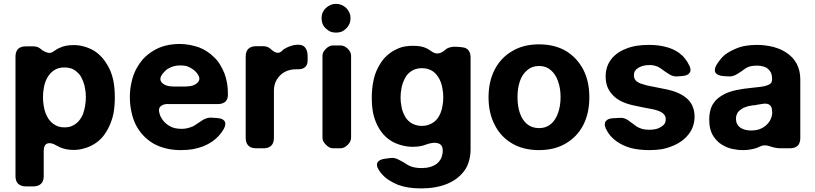

<svg xmlns="http://www.w3.org/2000/svg" viewBox="-20 -790 4340 1023"><path d="M561.5 -426.8Q561.5 -426.8 561.5 -426.8Q577.1 -395.5 585 -355.5Q591.8 -316.4 591.8 -271.5Q591.8 -225.6 585 -187.5Q577.1 -149.4 562.5 -118.2Q547.9 -86.9 528.3 -62.5Q508.8 -39.1 483.4 -23.4Q459 -7.8 430.7 0Q403.3 8.8 372.1 8.8Q349.6 8.8 331.1 4.9Q312.5 1 297.9 -5.9Q293 -8.8 289.1 -10.7Q285.2 -12.7 281.2 -14.6Q252 -32.2 232.4 -25.4Q212.9 -18.6 212.9 14.6Q212.9 59.6 212.9 148.4Q212.9 174.8 199.2 188.5Q184.6 203.1 158.2 203.1Q144.5 203.1 117.2 203.1Q90.8 203.1 76.2 188.5Q62.5 174.8 62.5 148.4Q62.5 -64.5 62.5 -488.3Q62.5 -514.6 76.2 -529.3Q90.8 -543 117.2 -543Q129.9 -543 156.2 -543Q168.9 -543 177.7 -540Q187.5 -537.1 194.3 -531.2Q213.9 -514.6 232.4 -509.8Q251 -503.9 267.6 -517.6Q274.4 -521.5 281.2 -526.4Q288.1 -531.2 295.9 -534.2Q311.5 -542 330.1 -545.9Q349.6 -549.8 372.1 -549.8Q401.4 -549.8 428.7 -542Q456.1 -534.2 481.4 -519.5Q505.9 -503.9 526.4 -480.5Q545.9 -457 561.5 -426.8ZM424.8 -188.5Q424.8 -188.5 423.8 -188.5Q430.7 -206.1 433.6 -227.5Q437.5 -248 437.5 -272.5Q437.5 -295.9 433.6 -316.4Q430.7 -336.9 423.8 -354.5Q417 -372.1 408.2 -386.7Q398.4 -400.4 385.7 -410.2Q373 -420.9 357.4 -425.8Q341.8 -430.7 323.2 -430.7Q304.7 -430.7 289.1 -425.8Q274.4 -420.9 261.7 -411.1Q249 -401.4 239.3 -387.7Q229.5 -374 222.7 -356.4Q215.8 -338.9 212.9 -317.4Q209 -295.9 209 -272.5Q209 -248 212.9 -226.6Q215.8 -206.1 222.7 -187.5Q229.5 -169.9 239.3 -155.3Q249 -141.6 261.7 -131.8Q274.4 -122.1 290 -116.2Q304.7 -111.3 324.2 -111.3Q342.8 -111.3 357.4 -116.2Q373 -122.1 385.7 -131.8Q398.4 -141.6 408.2 -156.2Q418 -169.9 424.8 -188.5Z M877 -235.4Q877.9 -235.4 877.9 -236.3Q848.6 -236.3 835 -222.7Q821.3 -209 831.1 -181.6Q833 -176.8 834 -172.9Q835.9 -168.9 837.9 -165Q845.7 -150.4 856.4 -139.6Q867.2 -127.9 880.9 -120.1Q894.5 -111.3 911.1 -107.4Q927.7 -103.5 947.3 -103.5Q960 -103.5 970.7 -105.5Q982.4 -107.4 993.2 -111.3Q1000 -113.3 1006.8 -116.2Q1012.7 -119.1 1018.6 -123Q1038.1 -136.7 1061.5 -151.4Q1085.9 -165 1107.4 -163.1Q1114.3 -163.1 1122.1 -162.1Q1129.9 -162.1 1136.7 -161.1Q1166 -159.2 1175.8 -145.5Q1186.5 -130.9 1173.8 -105.5Q1168 -95.7 1162.1 -86.9Q1156.2 -78.1 1148.4 -69.3Q1131.8 -50.8 1111.3 -36.1Q1089.8 -21.5 1063.5 -10.7Q1038.1 -1 1007.8 4.9Q977.5 9.8 944.3 9.8Q901.4 9.8 865.2 1Q829.1 -7.8 798.8 -24.4Q768.6 -42 745.1 -66.4Q721.7 -90.8 705.1 -122.1Q688.5 -154.3 680.7 -192.4Q671.9 -230.5 671.9 -272.5Q671.9 -314.5 680.7 -351.6Q688.5 -388.7 705.1 -420.9Q721.7 -452.1 744.1 -477.5Q767.6 -502 796.9 -519.5Q827.1 -538.1 862.3 -546.9Q897.5 -555.7 937.5 -555.7Q964.8 -555.7 990.2 -550.8Q1015.6 -545.9 1039.1 -538.1Q1062.5 -529.3 1083 -515.6Q1103.5 -502.9 1120.1 -485.4Q1138.7 -468.8 1151.4 -447.3Q1165 -425.8 1175.8 -399.4Q1184.6 -376 1189.5 -348.6Q1194.3 -321.3 1194.3 -291Q1194.3 -289.1 1194.3 -288.1Q1195.3 -262.7 1181.6 -249Q1167 -235.4 1139.6 -235.4Q1074.2 -235.4 1008.8 -235.4Q942.4 -235.4 877 -235.4ZM854.5 -406.2Q854.5 -406.2 854.5 -406.2Q822.3 -373 841.8 -350.6Q860.4 -329.1 905.3 -329.1Q926.8 -329.1 968.8 -329.1Q1014.6 -329.1 1034.2 -351.6Q1054.7 -373 1023.4 -407.2Q1017.6 -413.1 1011.7 -418Q1004.9 -422.9 998 -426.8Q985.4 -434.6 971.7 -438.5Q957 -441.4 939.5 -441.4Q921.9 -441.4 907.2 -437.5Q891.6 -433.6 878.9 -425.8Q871.1 -421.9 865.2 -417Q859.4 -412.1 854.5 -406.2Z M1490.2 -526.4Q1506.8 -537.1 1525.4 -543.9Q1543.9 -550.8 1564.5 -551.8Q1566.4 -551.8 1568.4 -551.8Q1593.8 -551.8 1605.5 -537.1Q1619.1 -520.5 1619.1 -491.2Q1619.1 -483.4 1619.1 -467.8Q1619.1 -443.4 1604.5 -431.6Q1590.8 -419.9 1564.5 -420.9Q1562.5 -420.9 1559.6 -420.9Q1557.6 -420.9 1555.7 -420.9Q1539.1 -420.9 1524.4 -417Q1509.8 -414.1 1496.1 -406.2Q1483.4 -399.4 1472.7 -388.7Q1462.9 -378.9 1455.1 -366.2Q1447.3 -353.5 1443.4 -338.9Q1439.5 -324.2 1439.5 -307.6Q1439.5 -223.6 1439.5 -55.7Q1439.5 -28.3 1425.8 -14.6Q1412.1 0 1384.8 0Q1371.1 0 1344.7 0Q1317.4 0 1303.7 -13.7Q1289.1 -28.3 1289.1 -55.7Q1289.1 -200.2 1289.1 -488.3Q1289.1 -515.6 1302.7 -529.3Q1317.4 -543.9 1344.7 -543.9Q1356.4 -543.9 1380.9 -543.9Q1394.5 -543.9 1404.3 -540Q1415 -536.1 1421.9 -529.3Q1437.5 -514.6 1452.1 -509.8Q1467.8 -504.9 1482.4 -518.6Q1482.4 -518.6 1482.4 -518.6Q1482.4 -518.6 1485.4 -521.5Q1488.3 -524.4 1490.2 -526.4Z M1825.2 -747.1Q1825.2 -747.1 1825.2 -747.1Q1835.9 -735.4 1841.8 -722.7Q1847.7 -709 1847.7 -693.4Q1847.7 -676.8 1841.8 -663.1Q1835.9 -649.4 1825.2 -638.7Q1813.5 -627 1799.8 -621.1Q1786.1 -616.2 1770.5 -616.2Q1754.9 -616.2 1741.2 -621.1Q1727.5 -627 1715.8 -638.7Q1704.1 -649.4 1698.2 -664.1Q1693.4 -677.7 1693.4 -693.4Q1693.4 -709 1698.2 -721.7Q1704.1 -735.4 1715.8 -747.1Q1727.5 -757.8 1741.2 -763.7Q1754.9 -769.5 1770.5 -769.5Q1786.1 -769.5 1799.8 -763.7Q1813.5 -757.8 1825.2 -747.1ZM1698.2 -493.2Q1698.2 -512.7 1716.8 -530.3Q1734.4 -547.9 1753.9 -547.9Q1764.6 -547.9 1774.4 -547.9Q1785.2 -547.9 1794.9 -547.9Q1814.5 -547.9 1833 -530.3Q1850.6 -512.7 1850.6 -493.2Q1850.6 -383.8 1850.6 -274.4Q1850.6 -165 1850.6 -55.7Q1850.6 -36.1 1833 -18.6Q1814.5 0 1794.9 0Q1785.2 0 1774.4 0Q1764.6 0 1753.9 0Q1734.4 0 1716.8 -18.6Q1698.2 -36.1 1698.2 -55.7Q1698.2 -165 1698.2 -274.4Q1698.2 -383.8 1698.2 -493.2Z M2443.4 -538.1Q2443.4 -538.1 2442.4 -538.1Q2464.8 -536.1 2475.6 -522.5Q2487.3 -508.8 2487.3 -484.4Q2487.3 -321.3 2487.3 5.9Q2487.3 40 2478.5 68.4Q2470.7 97.7 2453.1 121.1Q2436.5 143.6 2413.1 161.1Q2389.6 178.7 2360.4 190.4Q2331.1 202.1 2296.9 208Q2262.7 213.9 2223.6 213.9Q2187.5 213.9 2156.2 209Q2125 204.1 2099.6 194.3Q2073.2 183.6 2052.7 169.9Q2032.2 157.2 2016.6 139.6Q2011.7 133.8 2005.9 127Q2001 120.1 1997.1 113.3Q1982.4 89.8 1992.2 74.2Q2002 59.6 2031.2 55.7Q2038.1 54.7 2045.9 53.7Q2053.7 52.7 2061.5 51.8Q2082 48.8 2105.5 61.5Q2129.9 73.2 2149.4 86.9Q2154.3 89.8 2160.2 92.8Q2166 94.7 2171.9 97.7Q2183.6 101.6 2197.3 103.5Q2210.9 105.5 2226.6 105.5Q2252 105.5 2271.5 99.6Q2292 93.8 2307.6 82Q2319.3 73.2 2327.1 59.6Q2335 45.9 2337.9 27.3Q2343.8 -15.6 2317.4 -25.4Q2291 -35.2 2249 -19.5Q2234.4 -13.7 2216.8 -10.7Q2199.2 -7.8 2179.7 -7.8Q2149.4 -7.8 2121.1 -15.6Q2093.8 -22.5 2069.3 -36.1Q2043.9 -50.8 2024.4 -72.3Q2004.9 -93.8 1990.2 -123Q1975.6 -152.3 1967.8 -188.5Q1960.9 -224.6 1960.9 -270.5Q1960.9 -316.4 1968.8 -354.5Q1975.6 -392.6 1991.2 -423.8Q2005.9 -454.1 2025.4 -477.5Q2045.9 -500 2070.3 -515.6Q2095.7 -531.2 2122.1 -539.1Q2149.4 -545.9 2179.7 -545.9Q2202.1 -545.9 2220.7 -543Q2240.2 -539.1 2255.9 -531.2Q2262.7 -527.3 2268.6 -523.4Q2275.4 -519.5 2280.3 -515.6Q2298.8 -502 2318.4 -505.9Q2336.9 -509.8 2354.5 -526.4Q2356.4 -527.3 2358.4 -529.3Q2360.4 -530.3 2361.3 -531.2Q2377 -540 2400.4 -541Q2423.8 -541 2443.4 -538.1ZM2328.1 -189.5Q2328.1 -189.5 2328.1 -190.4Q2335 -207 2337.9 -227.5Q2341.8 -248 2341.8 -271.5Q2341.8 -294.9 2337.9 -315.4Q2335 -335.9 2328.1 -353.5Q2321.3 -371.1 2311.5 -384.8Q2301.8 -398.4 2289.1 -408.2Q2277.3 -417 2261.7 -421.9Q2246.1 -426.8 2227.5 -426.8Q2210 -426.8 2194.3 -421.9Q2178.7 -417 2166 -407.2Q2153.3 -397.5 2143.6 -383.8Q2134.8 -369.1 2127.9 -351.6Q2121.1 -335 2118.2 -314.5Q2114.3 -293.9 2114.3 -270.5Q2114.3 -247.1 2118.2 -227.5Q2121.1 -207 2127.9 -190.4Q2134.8 -173.8 2143.6 -160.2Q2153.3 -147.5 2166 -137.7Q2178.7 -128.9 2194.3 -124Q2210 -119.1 2227.5 -119.1Q2246.1 -119.1 2260.7 -124Q2276.4 -128.9 2289.1 -137.7Q2301.8 -146.5 2311.5 -159.2Q2321.3 -172.9 2328.1 -189.5Z M2851.6 9.8Q2768.6 9.8 2709 -25.4Q2648.4 -60.5 2616.2 -124Q2583 -187.5 2583 -271.5Q2583 -356.4 2616.2 -419.9Q2648.4 -482.4 2709 -517.6Q2768.6 -553.7 2851.6 -553.7Q2934.6 -553.7 2995.1 -518.6Q3054.7 -482.4 3087.9 -418.9Q3120.1 -356.4 3120.1 -271.5Q3120.1 -187.5 3087.9 -124Q3054.7 -60.5 2994.1 -25.4Q2934.6 9.8 2851.6 9.8ZM2852.5 -107.4Q2889.6 -107.4 2915 -128.9Q2940.4 -150.4 2953.1 -187.5Q2966.8 -224.6 2966.8 -272.5Q2966.8 -320.3 2953.1 -357.4Q2940.4 -394.5 2915 -416Q2889.6 -438.5 2852.5 -438.5Q2814.5 -438.5 2789.1 -416Q2762.7 -394.5 2750 -357.4Q2737.3 -320.3 2737.3 -272.5Q2737.3 -224.6 2750 -187.5Q2762.7 -150.4 2788.1 -128.9Q2814.5 -107.4 2852.5 -107.4Z M3652.3 -441.4Q3653.3 -441.4 3653.3 -440.4Q3665 -415 3653.3 -400.4Q3642.6 -386.7 3613.3 -384.8Q3606.4 -383.8 3599.6 -383.8Q3592.8 -382.8 3585 -382.8Q3564.5 -381.8 3542 -396.5Q3519.5 -411.1 3500 -425.8Q3497.1 -427.7 3493.2 -429.7Q3489.3 -432.6 3485.4 -434.6Q3475.6 -438.5 3463.9 -441.4Q3453.1 -443.4 3440.4 -443.4Q3421.9 -443.4 3407.2 -439.5Q3392.6 -435.5 3380.9 -428.7Q3369.1 -420.9 3363.3 -412.1Q3357.4 -402.3 3357.4 -389.6Q3357.4 -379.9 3360.4 -372.1Q3364.3 -363.3 3372.1 -356.4Q3379.9 -350.6 3393.6 -344.7Q3407.2 -339.8 3425.8 -335Q3450.2 -330.1 3474.6 -325.2Q3499 -320.3 3523.4 -315.4Q3563.5 -307.6 3592.8 -294.9Q3623 -281.2 3641.6 -263.7Q3661.1 -246.1 3670.9 -221.7Q3680.7 -198.2 3680.7 -168.9Q3680.7 -142.6 3672.9 -119.1Q3665 -94.7 3649.4 -75.2Q3633.8 -54.7 3612.3 -39.1Q3590.8 -23.4 3564.5 -12.7Q3537.1 -1 3505.9 4.9Q3474.6 9.8 3439.5 9.8Q3385.7 9.8 3342.8 -1Q3299.8 -12.7 3267.6 -35.2Q3248 -48.8 3232.4 -66.4Q3217.8 -84 3208 -104.5Q3202.1 -118.2 3202.1 -127.9Q3202.1 -137.7 3208 -144.5Q3218.8 -159.2 3248 -160.2Q3256.8 -161.1 3266.6 -161.1Q3276.4 -162.1 3286.1 -162.1Q3306.6 -163.1 3328.1 -148.4Q3350.6 -132.8 3369.1 -118.2Q3370.1 -117.2 3371.1 -117.2Q3372.1 -116.2 3373 -115.2Q3386.7 -107.4 3403.3 -102.5Q3419.9 -98.6 3439.5 -98.6Q3459 -98.6 3475.6 -102.5Q3491.2 -106.4 3502.9 -114.3Q3515.6 -122.1 3521.5 -131.8Q3527.3 -141.6 3527.3 -154.3Q3527.3 -164.1 3523.4 -172.9Q3518.6 -180.7 3510.7 -187.5Q3502 -194.3 3488.3 -199.2Q3475.6 -204.1 3458 -208Q3434.6 -211.9 3411.1 -216.8Q3387.7 -221.7 3364.3 -226.6Q3324.2 -234.4 3294.9 -248Q3265.6 -261.7 3246.1 -282.2Q3226.6 -301.8 3216.8 -326.2Q3207 -351.6 3207 -381.8Q3207 -408.2 3213.9 -430.7Q3220.7 -453.1 3235.4 -472.7Q3249 -491.2 3269.5 -505.9Q3289.1 -520.5 3315.4 -530.3Q3340.8 -541 3371.1 -545.9Q3401.4 -550.8 3436.5 -550.8Q3488.3 -550.8 3528.3 -540Q3569.3 -529.3 3598.6 -507.8Q3617.2 -494.1 3629.9 -477.5Q3643.6 -460.9 3652.3 -441.4Z M4225.6 -449.2Q4225.6 -449.2 4225.6 -449.2Q4234.4 -431.6 4239.3 -411.1Q4244.1 -390.6 4244.1 -366.2Q4244.1 -262.7 4244.1 -54.7Q4244.1 -28.3 4230.5 -13.7Q4215.8 0 4189.5 0Q4178.7 0 4156.2 0Q4151.4 0 4147.5 0Q4143.6 0 4138.7 0Q4111.3 0 4082 -10.7Q4052.7 -20.5 4032.2 -10.7Q4026.4 -7.8 4021.5 -5.9Q4015.6 -2.9 4009.8 -1Q3994.1 3.9 3976.6 6.8Q3959 9.8 3938.5 9.8Q3913.1 9.8 3889.6 4.9Q3866.2 1 3845.7 -8.8Q3826.2 -17.6 3809.6 -31.2Q3793.9 -44.9 3782.2 -62.5Q3770.5 -80.1 3764.6 -102.5Q3758.8 -125 3758.8 -152.3Q3758.8 -174.8 3762.7 -193.4Q3766.6 -212.9 3774.4 -228.5Q3783.2 -243.2 3793.9 -255.9Q3805.7 -267.6 3820.3 -277.3Q3834 -286.1 3850.6 -293.9Q3867.2 -300.8 3884.8 -305.7Q3903.3 -310.5 3922.9 -313.5Q3942.4 -317.4 3961.9 -319.3Q3986.3 -321.3 4004.9 -324.2Q4024.4 -326.2 4038.1 -328.1Q4052.7 -330.1 4063.5 -334Q4074.2 -336.9 4081.1 -341.8Q4087.9 -345.7 4090.8 -352.5Q4093.8 -359.4 4093.8 -368.2Q4093.8 -368.2 4093.8 -370.1Q4093.8 -386.7 4088.9 -400.4Q4083 -413.1 4073.2 -421.9Q4062.5 -431.6 4047.9 -435.5Q4032.2 -440.4 4013.7 -440.4Q3993.2 -440.4 3976.6 -436.5Q3960 -431.6 3948.2 -422.9Q3929.7 -408.2 3906.2 -394.5Q3882.8 -380.9 3862.3 -382.8Q3854.5 -382.8 3846.7 -383.8Q3839.8 -383.8 3832 -384.8Q3803.7 -387.7 3793 -401.4Q3783.2 -416 3795.9 -441.4Q3800.8 -450.2 3806.6 -458Q3812.5 -466.8 3819.3 -474.6Q3834 -493.2 3854.5 -506.8Q3875 -520.5 3899.4 -530.3Q3923.8 -541 3952.1 -545.9Q3981.4 -550.8 4013.7 -550.8Q4036.1 -550.8 4057.6 -547.9Q4080.1 -544.9 4100.6 -540Q4121.1 -534.2 4139.6 -526.4Q4158.2 -517.6 4173.8 -506.8Q4190.4 -495.1 4203.1 -481.4Q4215.8 -466.8 4225.6 -449.2ZM4094.7 -194.3Q4094.7 -194.3 4093.8 -194.3Q4093.8 -195.3 4093.8 -197.3Q4093.8 -221.7 4080.1 -231.4Q4066.4 -241.2 4041 -236.3Q4035.2 -235.4 4029.3 -234.4Q4023.4 -233.4 4016.6 -232.4Q4008.8 -230.5 4002.9 -229.5Q3996.1 -228.5 3989.3 -228.5Q3975.6 -226.6 3963.9 -223.6Q3953.1 -219.7 3942.4 -215.8Q3932.6 -210.9 3925.8 -205.1Q3918 -200.2 3912.1 -192.4Q3907.2 -185.5 3904.3 -176.8Q3901.4 -168 3901.4 -157.2Q3901.4 -141.6 3907.2 -129.9Q3913.1 -118.2 3923.8 -110.4Q3935.5 -102.5 3950.2 -98.6Q3964.8 -94.7 3981.4 -94.7Q3998 -94.7 4012.7 -97.7Q4027.3 -100.6 4040 -107.4Q4052.7 -114.3 4062.5 -123Q4072.3 -131.8 4080.1 -143.6Q4086.9 -154.3 4090.8 -167Q4094.7 -179.7 4094.7 -194.3Z"/></svg>

Font: DeepSea
Style: Bold
Weight: 700
Designer: Stem
Version: Version 3.019;git-0a5106e0b